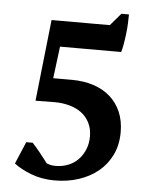

<svg xmlns="http://www.w3.org/2000/svg" viewBox="-54 -800 673 857"><g transform="rotate(5 282.5 -371.5)"><path d="M455 -755H489Q489 -740 488 -716Q487 -692 484 -667Q481 -642 477 -619.5Q473 -597 469 -585H195L177 -442H260Q314 -442 358 -427.5Q402 -413 433 -385.5Q464 -358 481 -318.5Q498 -279 498 -228Q498 -171 476.5 -126.5Q455 -82 418 -51.5Q381 -21 331 -4.5Q281 12 223 12Q165 12 117 -6.5Q69 -25 40 -48L82 -147H111Q118 -140 127 -129Q136 -118 146 -106Q156 -94 165 -82Q174 -70 181 -61Q191 -57 199.5 -55Q208 -53 222 -53Q252 -53 278 -63.5Q304 -74 322.5 -93Q341 -112 352 -138.5Q363 -165 363 -197Q363 -232 349.5 -258.5Q336 -285 313 -302Q290 -319 259 -327.5Q228 -336 194 -336L107 -335L147 -700H408Z"/></g></svg>

Font: PTSerif
Style: Bold
Weight: 700
Designer: A.Korolkova, O.Umpeleva, V.Yefimov
Foundry: ParaType Ltd
Version: Version 1.000W OFL; ttfautohint (v1.2) -l 8 -r 50 -G 200 -x 